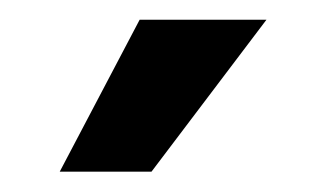

<svg xmlns="http://www.w3.org/2000/svg" viewBox="-20 -750 317 190"><path d="M39.1 -580.1 118.2 -730.5H243.7L129.9 -580.1Z"/></svg>

Font: Inter Display SemiBold
Style: Regular
Weight: 600
Designer: Rasmus Andersson
Foundry: rsms
Version: Version 4.001;git-9221beed3